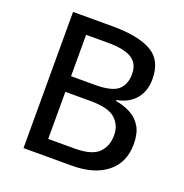

<svg xmlns="http://www.w3.org/2000/svg" viewBox="-128 -830 909 946"><g transform="rotate(20 326.5 -357.0)"><path d="M303 -714Q438 -714 507.5 -674.5Q577 -635 577 -536Q577 -474 543 -432.5Q509 -391 445 -379V-374Q488 -367 523.5 -348Q559 -329 579.5 -294.5Q600 -260 600 -204Q600 -107 533 -53.5Q466 0 349 0H96V-714ZM321 -413Q408 -413 441 -441.5Q474 -470 474 -525Q474 -581 434 -605.5Q394 -630 308 -630H195V-413ZM195 -331V-84H332Q423 -84 458.5 -119Q494 -154 494 -212Q494 -265 457 -298Q420 -331 326 -331Z"/></g></svg>

Font: Noto Sans Sundanese Medium
Style: Regular
Weight: 500
Version: Version 2.003